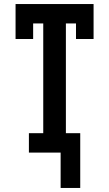

<svg xmlns="http://www.w3.org/2000/svg" viewBox="-20 -755 540 950"><path d="M280 175V0H123V-96H194V-639H144V-562H57V-735H443V-562H356V-639H306V-96H377V175Z"/></svg>

Font: Iosevka Curly Slab
Style: Bold
Weight: 700
Monospace: yes
Designer: Belleve Invis
Foundry: Belleve Invis
Version: Version 22.1.2; ttfautohint (v1.8.4)